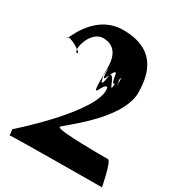

<svg xmlns="http://www.w3.org/2000/svg" viewBox="-249 -1144 1347 1444"><g transform="rotate(30 424.5 -422.0)"><path d="M297 -851C431 -851 436 -721 436 -678C436 -483 439 -707 443 -669C443 -479 483 -707 511 -669C539 -479 564 -706 564 -653C564 -463 572 -673 544 -635C544 -445 516 -673 476 -635C452 -445 436 -663 436 -589C436 -359 469 -581 509 -543C549 -353 45 86 45 86C49 86 52 140 52 135C52 130 849 126 849 126C849 126 810 -80 782 -80C754 -80 346 -78 346 -108C346 -124 716 -375 730 -616C730 -746 710 -979 397 -979C135 -979 58 -676 58 -716C58 -755 221 -655 181 -655C141 -655 185 -851 297 -851Z"/></g></svg>

Font: PlasticEraser
Style: Regular
Weight: 400
Foundry: Cannot Into Space Fonts
Version: Version 0.43